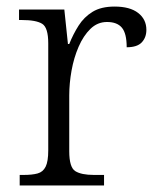

<svg xmlns="http://www.w3.org/2000/svg" viewBox="-20 -565 481 585"><path d="M40 0V-32H52Q78 -32 94.5 -36.5Q111 -41 119 -57Q127 -73 127 -107V-433Q127 -481 108.5 -492.5Q90 -504 47 -504H38V-536H176L187 -431H191Q203 -461 219.5 -487Q236 -513 262 -529Q288 -545 329 -545Q376 -545 401 -525.5Q426 -506 426 -474Q426 -451 412 -436Q398 -421 366 -421Q366 -463 351.5 -480.5Q337 -498 306 -498Q277 -498 255.5 -477Q234 -456 219.5 -422.5Q205 -389 198 -350Q191 -311 191 -274V-104Q191 -55 209.5 -43.5Q228 -32 266 -32H297V0Z"/></svg>

Font: Noto Serif Gurmukhi Light
Style: Regular
Weight: 300
Designer: Vaibhav Singh and the Monotype Design Team
Foundry: Monotype Imaging Inc.
Version: Version 2.004; ttfautohint (v1.8.4.7-5d5b)